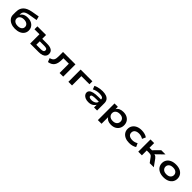

<svg xmlns="http://www.w3.org/2000/svg" viewBox="655 -3051 5553 5553"><g transform="rotate(45 3431.5 -275.0)"><path d="M397 10Q302 10 228.5 -22Q155 -54 113.5 -110.5Q72 -167 72 -238V-350Q72 -387 78 -427Q84 -467 102.5 -506.5Q121 -546 156.5 -581.5Q192 -617 250.5 -644.5Q309 -672 396 -689L634 -730L664 -613L404 -569Q298 -550 252.5 -510.5Q207 -471 207 -396V-375H210Q232 -410 263 -434.5Q294 -459 337.5 -471.5Q381 -484 435 -484Q497 -484 549 -467.5Q601 -451 639 -419Q677 -387 698.5 -342.5Q720 -298 720 -242Q720 -165 679.5 -108Q639 -51 566 -20.5Q493 10 397 10ZM397 -104Q476 -104 523 -139Q570 -174 570 -235Q570 -295 522.5 -332Q475 -369 396 -369Q317 -369 269.5 -332.5Q222 -296 222 -235Q222 -177 269.5 -140.5Q317 -104 397 -104Z M1013 0V-381H809V-501H1163V-345H1362Q1487 -345 1550.5 -301.5Q1614 -258 1614 -174Q1614 -118 1585 -79.5Q1556 -41 1500 -20.5Q1444 0 1364 0ZM1163 -102H1347Q1405 -102 1435.5 -118Q1466 -134 1466 -175Q1466 -216 1435 -229.5Q1404 -243 1347 -243H1163Z M1755 14 1709 -101Q1754 -114 1783 -131Q1812 -148 1828 -173.5Q1844 -199 1850.5 -236Q1857 -273 1857 -323V-501H2365V0H2216V-380H1994V-318Q1994 -244 1981 -187.5Q1968 -131 1940.5 -90Q1913 -49 1867 -23Q1821 3 1755 14Z M2577 0V-501H3057V-381H2726V0Z M3398 10Q3330 10 3278 -11Q3226 -32 3196 -69Q3166 -106 3166 -152Q3166 -200 3200 -234Q3234 -268 3308 -286.5Q3382 -305 3501 -305H3628V-216H3509Q3454 -216 3416.5 -212.5Q3379 -209 3356 -202.5Q3333 -196 3323 -184.5Q3313 -173 3313 -157Q3313 -125 3344 -111Q3375 -97 3428 -97Q3475 -97 3516 -113Q3557 -129 3581.5 -157Q3606 -185 3606 -217V-317Q3606 -361 3566 -379.5Q3526 -398 3451 -398Q3393 -398 3338.5 -385.5Q3284 -373 3232 -346L3192 -451Q3233 -471 3278 -484Q3323 -497 3372 -504Q3421 -511 3471 -511Q3558 -511 3620.5 -488.5Q3683 -466 3717 -419Q3751 -372 3751 -296V0H3626V-107H3625Q3604 -74 3573 -47Q3542 -20 3499 -5Q3456 10 3398 10Z M3963 180V-501H4100V-405Q4129 -458 4186 -484.5Q4243 -511 4321 -511Q4411 -511 4475 -477Q4539 -443 4573 -385Q4607 -327 4607 -251Q4607 -177 4573.5 -118Q4540 -59 4477 -24.5Q4414 10 4322 10Q4246 10 4192.5 -16.5Q4139 -43 4113 -88V180ZM4285 -104Q4368 -104 4413 -146.5Q4458 -189 4458 -252Q4458 -315 4413.5 -355.5Q4369 -396 4285 -396Q4201 -396 4155.5 -355.5Q4110 -315 4110 -252Q4110 -189 4155.5 -146.5Q4201 -104 4285 -104Z M5066 10Q4970 10 4899.5 -22.5Q4829 -55 4789.5 -112.5Q4750 -170 4750 -248Q4750 -326 4789.5 -385.5Q4829 -445 4900 -478Q4971 -511 5067 -511Q5140 -511 5200 -493.5Q5260 -476 5298 -447L5250 -339Q5213 -362 5170.5 -375Q5128 -388 5082 -388Q4996 -388 4948.5 -350.5Q4901 -313 4901 -248Q4901 -183 4948.5 -148Q4996 -113 5080 -113Q5129 -113 5170.5 -126Q5212 -139 5247 -161L5297 -52Q5257 -24 5199 -7Q5141 10 5066 10Z M5435 0V-501H5584V-310H5686L5874 -501H6048L5787 -247L5778 -282Q5812 -280 5836 -273Q5860 -266 5881 -250Q5902 -234 5924 -205L6071 0H5903L5794 -148Q5780 -167 5765.5 -178Q5751 -189 5730 -194Q5709 -199 5676 -199H5584V0Z M6472 10Q6371 10 6299 -24Q6227 -58 6189 -117Q6151 -176 6151 -251Q6151 -327 6189 -385.5Q6227 -444 6299 -477.5Q6371 -511 6472 -511Q6573 -511 6644.5 -477.5Q6716 -444 6753.5 -385.5Q6791 -327 6791 -251Q6791 -176 6753.5 -117Q6716 -58 6644.5 -24Q6573 10 6472 10ZM6471 -111Q6556 -111 6600.5 -151.5Q6645 -192 6645 -252Q6645 -311 6601 -350.5Q6557 -390 6472 -390Q6386 -390 6341.5 -350.5Q6297 -311 6297 -252Q6297 -192 6342 -151.5Q6387 -111 6471 -111Z"/></g></svg>

Font: Nunito Sans 7pt Expanded
Style: Bold
Weight: 700
Width: 7
Designer: Vernon Adams
Foundry: Vernon Adams
Version: Version 3.101;gftools[0.9.27]